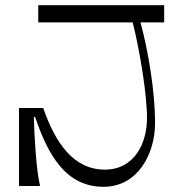

<svg xmlns="http://www.w3.org/2000/svg" viewBox="-20 -720 721 738"><path d="M611 -700H127V-634H490C518 -523 546 -351 545 -262C544 -170 497 -68 383 -68C261 -68 192 -173 146 -305H53V-5H134C118 -73 112 -203 110 -270H115C164 -127 231 -2 378 -2C510 -2 576 -129 576 -247C576 -371 549 -528 520 -634H611Z"/></svg>

Font: Space Cowgirl Light
Style: Regular
Weight: 300
Designer: Valery Marier
Foundry: Valery Marier
Version: Version 1.000;hotconv 1.0.109;makeotfexe 2.5.65596